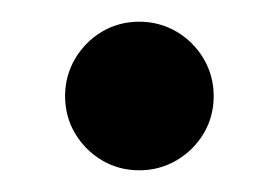

<svg xmlns="http://www.w3.org/2000/svg" viewBox="-20 -147 256 177"><path d="M108.5 10Q89.5 10 74 0.8Q58.5 -8.5 49.2 -24Q40 -39.5 40 -58.5Q40 -77 49.2 -92.8Q58.5 -108.5 74 -117.8Q89.5 -127 108.5 -127Q127 -127 142.8 -117.8Q158.5 -108.5 167.8 -92.8Q177 -77 177 -58.5Q177 -39.5 167.8 -24Q158.5 -8.5 142.8 0.8Q127 10 108.5 10Z"/></svg>

Font: Bodoni Moda 11pt Medium
Style: Regular
Weight: 500
Designer: Owen Earl
Foundry: indestructible type
Version: Version 2.004